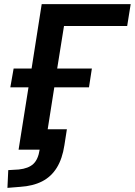

<svg xmlns="http://www.w3.org/2000/svg" viewBox="-20 -725 653 930"><path d="M16 185 20 99 71 96Q118 91 141.5 69Q165 47 172 0H70L118 -302H30L46 -393H133L182 -705H613L596 -599H290L257 -393H425L411 -302H243L211 -99H304L292 -22Q282 44 255 87.5Q228 131 184 153.5Q140 176 78 180Z"/></svg>

Font: Nunito Sans 10pt SemiCondensed
Style: Bold Italic
Weight: 700
Width: 4
Italic angle: -9°
Designer: Vernon Adams
Foundry: Vernon Adams
Version: Version 3.101;gftools[0.9.27]